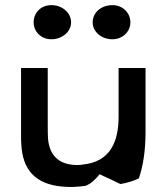

<svg xmlns="http://www.w3.org/2000/svg" viewBox="-20 -728 646 748"><path d="M111 -641C111 -605 140 -575 180 -575C223 -575 257 -605 257 -641C257 -678 223 -708 180 -708C140 -708 111 -679 111 -641ZM341 -641C341 -605 374 -575 418 -575C458 -575 488 -605 488 -641C488 -678 458 -708 418 -708C374 -708 341 -679 341 -641ZM449 -11C474 -15 500 -23 521 -33C538 -83 547 -143 547 -213V-463H442V-274C442 -176 410 -98 303 -87C298 -86 290 -85 282 -85C207 -85 172 -125 167 -189C166 -206 166 -225 166 -243V-463H62V-203C62 -190 62 -178 63 -166C68 -66 118 -10 224 -1C254 2 282 0 313 -4C337 -13 353 -31 368 -49C398 -36 428 -21 449 -11Z"/></svg>

Font: Bluebird
Style: LiExt
Weight: 300
Designer: Jasper
Foundry: Cannot Into Space Fonts
Version: Version 0.98